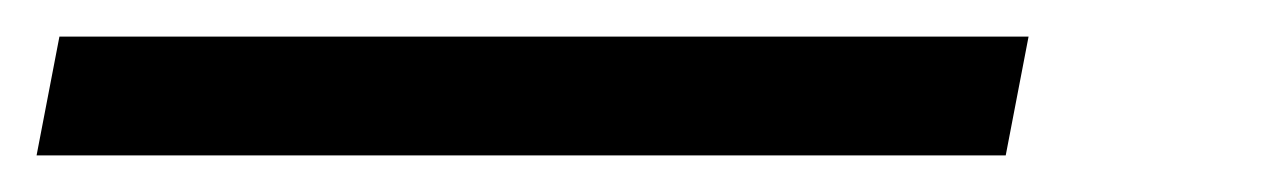

<svg xmlns="http://www.w3.org/2000/svg" viewBox="-60 95 700 105"><path d="M-40 180H490L502.5 115H-27.5Z"/></svg>

Font: Monaspace Argon
Style: Italic
Weight: 400
Italic angle: -11°
Designer: Riley Cran & the Lettermatic Team
Foundry: Lettermatic
Version: Version 1.101 (Monaspace Argon)